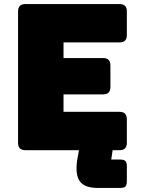

<svg xmlns="http://www.w3.org/2000/svg" viewBox="-20 -740 694 946"><path d="M569 0H535L528 46H569Q590 46 597.5 53Q605 60 605 80V152Q605 171 598.5 178.5Q592 186 572 186H461Q397 186 373.5 153.5Q350 121 360 51L369 0H105Q69 0 69 -36V-684Q69 -720 105 -720H569Q605 -720 605 -684V-567Q605 -531 569 -531H293V-454H488Q524 -454 524 -418V-311Q524 -275 488 -275H293V-189H569Q605 -189 605 -153V-36Q605 0 569 0Z"/></svg>

Font: Bungee Spice
Style: Regular
Weight: 400
Designer: David Jonathan Ross
Foundry: David Jonathan Ross
Version: Version 2.000